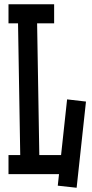

<svg xmlns="http://www.w3.org/2000/svg" viewBox="-20 -820 435 904"><path d="M76.2 -34.2 64 -764.2 153.8 -766.1 166 -36.1ZM20 -89.8H310.1V0H20ZM20 -799.8H234.9V-710H20ZM252 54.2 295.9 -352.1 384.8 -341.8 340.8 64Z"/></svg>

Font: Opir
Style: Regular
Weight: 400
Designer: Maksym Kobuzan
Version: Version 1.000;FEAKit 1.0